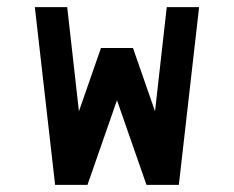

<svg xmlns="http://www.w3.org/2000/svg" viewBox="-20 -520 658 540"><path d="M135 0 78 -500H169L202 -207L264 -385H354L416 -207L449 -500H540L483 0H392L309 -238L226 0Z"/></svg>

Font: Hermit
Style: Regular
Weight: 400
Designer: Pablo Caro
Version: Version 2.000;PS 002.000;hotconv 1.0.88;makeotf.lib2.5.64775